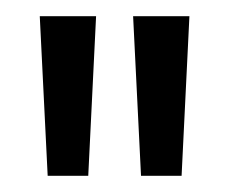

<svg xmlns="http://www.w3.org/2000/svg" viewBox="-20 -691 284 238"><path d="M39.1 -473.1 29.3 -670.9H99.1L89.4 -473.1ZM154.8 -473.1 145 -670.9H214.8L205.1 -473.1Z"/></svg>

Font: Crushed
Style: Regular
Weight: 400
Width: 3
Designer: Astigmatic (AOETI)
Foundry: Astigmatic (AOETI)
Version: Version 001.000